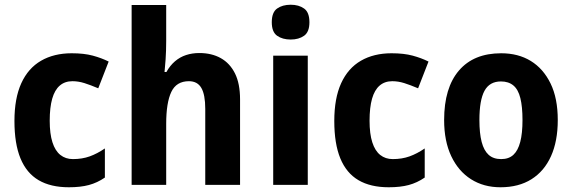

<svg xmlns="http://www.w3.org/2000/svg" viewBox="-20 -781 2416 811"><path d="M271 10Q194 10 143 -20Q92 -50 66.5 -112Q41 -174 41 -270Q41 -366 70 -429.5Q99 -493 153.5 -524.5Q208 -556 283 -556Q335 -556 372 -546Q409 -536 439 -521L395 -408Q362 -422 336.5 -430Q311 -438 286 -438Q254 -438 232.5 -419.5Q211 -401 200.5 -364Q190 -327 190 -271Q190 -216 201.5 -180Q213 -144 235 -126.5Q257 -109 288 -109Q327 -109 359 -120.5Q391 -132 423 -154V-31Q391 -9 355.5 0.5Q320 10 271 10Z M682 -608Q682 -567 679.5 -530Q677 -493 675 -477H683Q698 -504 719 -522Q740 -540 766 -548.5Q792 -557 822 -557Q874 -557 912.5 -535.5Q951 -514 972.5 -471Q994 -428 994 -361V0H847V-321Q847 -381 830.5 -409.5Q814 -438 778 -438Q725 -438 703.5 -392.5Q682 -347 682 -258V0H536V-760H682Z M1280 -546V0H1134V-546ZM1208 -761Q1242 -761 1264.5 -745Q1287 -729 1287 -687Q1287 -646 1264.5 -630Q1242 -614 1208 -614Q1173 -614 1150.5 -630Q1128 -646 1128 -687Q1128 -729 1150.5 -745Q1173 -761 1208 -761Z M1622 10Q1545 10 1494 -20Q1443 -50 1417.5 -112Q1392 -174 1392 -270Q1392 -366 1421 -429.5Q1450 -493 1504.5 -524.5Q1559 -556 1634 -556Q1686 -556 1723 -546Q1760 -536 1790 -521L1746 -408Q1713 -422 1687.5 -430Q1662 -438 1637 -438Q1605 -438 1583.5 -419.5Q1562 -401 1551.5 -364Q1541 -327 1541 -271Q1541 -216 1552.5 -180Q1564 -144 1586 -126.5Q1608 -109 1639 -109Q1678 -109 1710 -120.5Q1742 -132 1774 -154V-31Q1742 -9 1706.5 0.5Q1671 10 1622 10Z M2336 -274Q2336 -185 2307.5 -121.5Q2279 -58 2225 -24Q2171 10 2094 10Q2023 10 1969.5 -24Q1916 -58 1886 -121.5Q1856 -185 1856 -274Q1856 -410 1918.5 -483Q1981 -556 2097 -556Q2169 -556 2222 -523.5Q2275 -491 2305.5 -428.5Q2336 -366 2336 -274ZM2005 -274Q2005 -218 2014.5 -181.5Q2024 -145 2044 -127Q2064 -109 2097 -109Q2129 -109 2148.5 -127Q2168 -145 2177.5 -181.5Q2187 -218 2187 -274Q2187 -330 2178 -366.5Q2169 -403 2148.5 -420Q2128 -437 2096 -437Q2048 -437 2026.5 -397.5Q2005 -358 2005 -274Z"/></svg>

Font: Noto Sans Bengali SemiCondensed
Style: Bold
Weight: 700
Width: 4
Designer: Jelle Bosma - Monotype Design Team
Foundry: Monotype Imaging Inc.
Version: Version 2.003